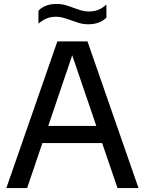

<svg xmlns="http://www.w3.org/2000/svg" viewBox="-20 -949 731 969"><path d="M12 0 269.5 -740H421.5L679 0H573L495.5 -227H194L117 0ZM223.5 -313.5H466L344.5 -670ZM425.5 -826.5Q400.5 -826.5 379 -833Q357.5 -839.5 337.5 -847Q319 -853.5 301 -859Q283 -864.5 264 -864.5Q236 -864.5 215 -855.8Q194 -847 174 -829.5V-895.5Q191 -912 213 -920.5Q235 -929 265.5 -929Q290.5 -929 312 -922.8Q333.5 -916.5 353.5 -908.5Q372 -902 390 -896.5Q408 -891 427 -891Q455 -891 476 -899.5Q497 -908 517 -926V-860Q483.5 -826.5 425.5 -826.5Z"/></svg>

Font: Encode Sans Md
Style: Regular
Weight: 500
Designer: Multiple Designers
Foundry: Impallari Type
Version: Version 3.002; ttfautohint (v1.8.3) -l 8 -r 50 -G 200 -x 14 